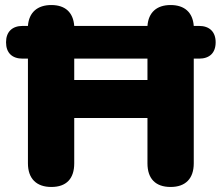

<svg xmlns="http://www.w3.org/2000/svg" viewBox="-20 -734 881 763"><path d="M184 9C244 9 275 -24 275 -85V-265H566V-85C566 -24 598 9 658 9C717 9 750 -24 750 -85V-501H771C813 -501 837 -524 837 -566C837 -607 813 -631 771 -631H750C746 -685 713 -714 658 -714C603 -714 570 -685 566 -631H275C271 -685 239 -714 184 -714C129 -714 95 -685 91 -631H70C28 -631 4 -607 4 -566C4 -524 28 -501 70 -501H91V-85C91 -24 125 9 184 9ZM275 -501H566V-416H275Z"/></svg>

Font: Nunito Black
Style: Regular
Weight: 900
Designer: Vernon Adams
Foundry: Vernon Adams
Version: Version 3.602